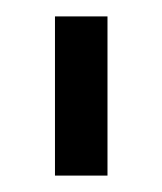

<svg xmlns="http://www.w3.org/2000/svg" viewBox="-20 -720 198 234"><path d="M47 -506H111V-700H47Z"/></svg>

Font: MCL Standard Light
Style: Regular
Weight: 300
Designer: Květoslav Bartoš
Foundry: Florian Karsten
Version: Version 1.001;Glyphs 3.2.3 (3260)